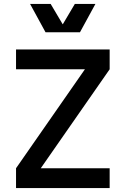

<svg xmlns="http://www.w3.org/2000/svg" viewBox="-20 -950 635 970"><path d="M61 0H534V-100H186L534 -600V-700H61V-600H409L61 -100ZM210 -787H384L462 -930H358L297 -827L236 -930H132Z"/></svg>

Font: Uncut Sans Semibold
Style: Regular
Weight: 600
Designer: Kasper Nordkvist
Foundry: UNCUT.wtf
Version: Version 1.304;Glyphs 3.2 (3246)